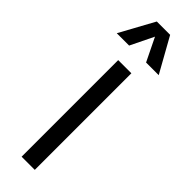

<svg xmlns="http://www.w3.org/2000/svg" viewBox="-280 -733 735 735"><g transform="rotate(45 87.5 -366.0)"><path d="M50.8 0V-522.9H122.1V0ZM-25.9 -591.8 50.8 -731.9H123L201.2 -591.8H132.8L86.9 -686L41 -591.8Z"/></g></svg>

Font: Lumene Sans Condensed
Style: Regular
Weight: 400
Width: 3
Designer: Deni Anggara
Version: Version 1.003;Glyphs 3.1.2 (3151)